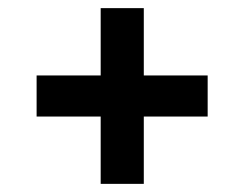

<svg xmlns="http://www.w3.org/2000/svg" viewBox="-20 -616 601 472"><path d="M227.5 -164V-329.5H70V-430.5H227.5V-596H333.5V-430.5H490.5V-329.5H333.5V-164Z"/></svg>

Font: Encode Sans Semi Expanded SemiBold
Style: Regular
Weight: 600
Width: 6
Designer: Multiple Designers
Foundry: Impallari Type
Version: Version 3.000; ttfautohint (v1.8.3) -l 8 -r 50 -G 200 -x 14 